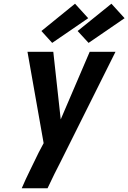

<svg xmlns="http://www.w3.org/2000/svg" viewBox="-20 -1014 691 1034"><path d="M97 0Q118 -49 141.5 -96.5Q165 -144 188 -192L215 -243L128 -735H267L307 -371L463 -735H602L306 -142L273 -77L236 0ZM457 -783 398 -847 580 -994 651 -916ZM261 -783 203 -847 384 -994 455 -916Z"/></svg>

Font: Iosevka XBd Ex Obl
Style: Regular
Weight: 800
Width: 7
Italic angle: -9°
Monospace: yes
Designer: Belleve Invis
Foundry: Belleve Invis
Version: Version 32.5.0; ttfautohint (v1.8.4)